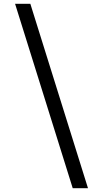

<svg xmlns="http://www.w3.org/2000/svg" viewBox="-20 -843 540 1006"><path d="M361 143 59 -823H139L441 143Z"/></svg>

Font: Iosevka Web
Style: Regular
Weight: 400
Monospace: yes
Designer: Belleve Invis
Foundry: Belleve Invis
Version: Version 28.0.3; ttfautohint (v1.8.3)